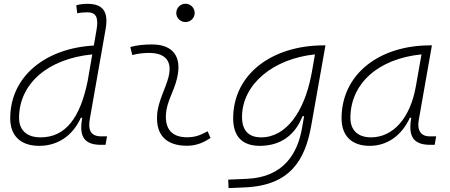

<svg xmlns="http://www.w3.org/2000/svg" viewBox="-20 -763 2384 1018"><path d="M187.5 10.3C286.1 10.3 365.2 -43 408.7 -138.7H416C400.4 -52.7 415.5 4.9 514.6 4.9H539.6L547.4 -40H517.1C463.4 -40 445.3 -70.8 456.1 -131.3L540 -608.9C555.7 -698.7 528.3 -742.7 443.8 -742.7C423.8 -742.7 403.8 -740.7 384.3 -734.9L389.6 -692.4C407.2 -696.3 425.3 -697.8 442.9 -697.8C491.2 -697.8 502.9 -667.5 491.7 -604L477.5 -521.5C222.2 -507.3 34.2 -358.9 34.2 -135.3C34.2 -43 89.8 10.3 187.5 10.3ZM445.3 -335.9C405.3 -136.7 326.7 -34.7 194.8 -34.7C123 -34.7 81.1 -72.3 81.1 -137.7C81.1 -319.3 234.4 -451.7 469.2 -474.6L445.3 -336.4Z M1081.1 -66.9C1038.1 -43.9 1012.2 -35.2 971.2 -35.2C893.6 -35.2 854.5 -77.1 859.9 -157.7C864.3 -225.6 901.4 -275.4 918 -345.2C947.3 -463.4 896.5 -527.3 786.1 -527.3C747.6 -527.3 709 -524.4 670.9 -513.7L681.2 -471.2C710.9 -479 740.7 -482.4 770.5 -482.4C856.9 -482.4 895 -438.5 873.5 -355C858.4 -293.5 817.4 -226.1 813 -153.3C806.2 -46.4 861.8 9.8 971.7 9.8C1022.9 9.8 1060.5 -8.3 1096.2 -31.2ZM963.4 -646C990.2 -646 1012.2 -667.5 1012.2 -694.3C1012.2 -721.2 990.2 -743.2 963.4 -743.2C936.5 -743.2 914.6 -721.2 914.6 -694.3C914.6 -667.5 936.5 -646 963.4 -646Z M1191.9 234.4 1279.8 230.5C1519.5 219.7 1598.1 85 1630.4 -98.1L1705.6 -522.5H1696.3C1422.9 -522.5 1216.3 -370.1 1216.3 -135.3C1216.3 -39.6 1264.6 10.3 1357.4 10.3C1467.8 10.3 1544.4 -46.4 1584 -147H1592.3L1581.1 -82.5C1558.1 46.9 1487.3 176.3 1289.6 185.1L1189.9 189.5ZM1649.9 -474.6 1633.3 -379.4 1629.4 -359.9C1591.8 -170.9 1497.6 -34.7 1364.7 -34.7C1297.9 -34.7 1263.2 -71.8 1263.2 -142.6C1263.2 -316.9 1429.7 -452.1 1649.9 -474.6Z M1939.5 10.3C2032.7 10.3 2108.9 -43 2153.3 -138.7H2160.6C2143.1 -39.6 2171.4 4.9 2261.7 4.9H2284.7L2292.5 -40H2258.3C2211.9 -40 2190.4 -71.8 2200.2 -126L2270 -522.5H2261.2C1991.2 -522.5 1791 -370.1 1791 -135.3C1791 -43 1844.7 10.3 1939.5 10.3ZM1946.8 -34.7C1878.4 -34.7 1837.9 -72.3 1837.9 -137.7C1837.9 -319.3 1984.9 -452.1 2214.8 -474.6L2185.1 -306.2C2154.8 -132.8 2061.5 -34.7 1946.8 -34.7Z"/></svg>

Font: Cascadia Code PL ExtraLight
Style: Italic
Weight: 200
Italic angle: -10°
Monospace: yes
Designer: Aaron Bell
Foundry: Saja Typeworks
Version: Version 2404.023